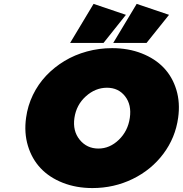

<svg xmlns="http://www.w3.org/2000/svg" viewBox="-20 -955 938 985"><path d="M113.8 -351.1Q122.1 -412.6 148.9 -468Q175.8 -523.4 217 -566.9Q258.3 -610.4 310.8 -642.1Q363.3 -673.8 425.8 -690.9Q488.3 -708 555.2 -708Q638.2 -708 706.8 -681.2Q775.4 -654.3 820.1 -607.4Q864.7 -560.5 884.8 -494.1Q904.8 -427.7 894 -351.1Q879.9 -248.5 818.1 -166Q756.3 -83.5 660.6 -36.9Q564.9 9.8 454.1 9.8Q371.1 9.8 302.2 -17.3Q233.4 -44.4 188.5 -92Q143.6 -139.6 123.3 -206.8Q103 -273.9 113.8 -351.1ZM339.8 -734.9 460 -935.1 626 -878.9 511.2 -734.9ZM484.9 -192.9Q543 -192.9 589.6 -237.8Q636.2 -282.7 646 -350.1Q655.8 -417.5 621.6 -461.2Q587.4 -504.9 528.8 -504.9Q469.2 -504.9 420.4 -460.9Q371.6 -417 361.8 -350.1Q352.1 -283.2 388.9 -238Q425.8 -192.9 484.9 -192.9ZM561 -734.9 681.2 -935.1 847.2 -878.9 731.9 -734.9Z"/></svg>

Font: Trueno UltraBlack
Style: Italic
Weight: 950
Designer: Julieta Ulanovsky
Foundry: Julieta Ulanovsky
Version: Version 3.001b | FøM Fix